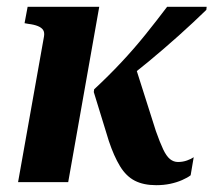

<svg xmlns="http://www.w3.org/2000/svg" viewBox="-20 -534 626 563"><path d="M437 -150 375 -345 317 -276Q368 -314 414.5 -352.5Q461 -391 504 -429.5Q547 -468 585 -505L586 -514H470Q439 -473 406 -432Q373 -391 335.5 -351Q298 -311 256 -272L255 -264L299 -121Q314 -76 332 -46.5Q350 -17 375.5 -4Q401 9 438 9Q460 9 479 5Q498 1 514 -6Q530 -13 539 -20L548 -73Q541 -68 528.5 -63.5Q516 -59 502 -59Q489 -59 478.5 -67.5Q468 -76 458.5 -96Q449 -116 437 -150ZM33 0H180L271 -514H61L52 -466L63 -464Q80 -462 91 -457.5Q102 -453 106.5 -446Q111 -439 109 -427Z"/></svg>

Font: Roboto Serif 72pt SemiCondensed SemiBold
Style: Italic
Weight: 600
Width: 4
Italic angle: -10°
Designer: Greg Gazdowicz
Foundry: Commercial Type
Version: Version 1.008